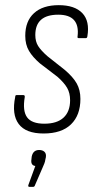

<svg xmlns="http://www.w3.org/2000/svg" viewBox="-20 -510 379 745"><path d="M149 8Q80 8 52.5 -29Q25 -66 39 -134Q39 -141 44 -141H71Q77 -141 76 -133Q67 -80 85 -55Q103 -30 152 -30Q201 -30 226.5 -53.5Q252 -77 252 -121Q252 -149 240.5 -169Q229 -189 203 -212L135 -264Q107 -288 92.5 -312.5Q78 -337 78 -371Q78 -428 112 -459Q146 -490 208 -490Q270 -490 299.5 -459Q329 -428 319 -369Q318 -362 313 -362H286Q279 -362 281 -369Q291 -453 206 -453Q117 -453 117 -374Q117 -349 128 -331.5Q139 -314 164 -292L231 -239Q263 -212 277.5 -186.5Q292 -161 292 -126Q292 -63 255.5 -27.5Q219 8 149 8ZM94 215Q88 215 90 208L117 134Q108 133 104 126.5Q100 120 102 108L103 98Q108 72 132 72Q145 72 152.5 79Q160 86 158 100L156 109Q155 117 152 124.5Q149 132 145 141L116 208Q114 215 109 215Z"/></svg>

Font: Sofia Sans Condensed ExtraLight
Style: Italic
Weight: 250
Italic angle: -9°
Version: Version 4.100